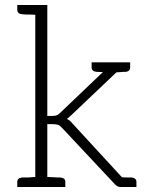

<svg xmlns="http://www.w3.org/2000/svg" viewBox="-20 -747 604 767"><path d="M505 -38H500H495H484C479 -38 473 -39 467 -39L272 -251C268 -255 265 -259 261 -263C257 -267 252 -269 247 -272C251 -274 254 -277 257 -280C260 -283 264 -286 267 -289L445 -458C451 -458 456 -459 461 -459C466 -459 470 -460 474 -460H481C494 -461 500 -467 500 -478V-498H448H428H346V-478C346 -467 353 -461 366 -460C367 -460 375 -460 391 -459L219 -295C214 -290 209 -287 205 -286C201 -285 197 -284 192 -284H169V-727H121H49V-708C49 -697 56 -691 69 -690H74C76 -690 79 -689 82 -689H97C104 -689 112 -688 121 -688V-40C110 -40 100 -38 92 -38H75H69C56 -37 49 -31 49 -20V0H121H169H241V-20C241 -31 234 -37 221 -38H216H208C205 -38 200 -39 193 -39C186 -39 178 -40 169 -40V-251H191C201 -251 208 -250 213 -248C218 -246 223 -241 229 -235L438 -12C442 -8 445 -5 449 -3C453 -1 456 0 461 0H464H503H525V-20C525 -31 518 -37 505 -38Z"/></svg>

Font: SVN-Aleo
Style: Light
Weight: 300
Designer: Alessio Laiso
Version: Version 1.2.2